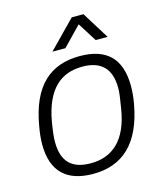

<svg xmlns="http://www.w3.org/2000/svg" viewBox="-110 -805 765 900"><g transform="rotate(-15 272.0 -355.5)"><path d="M194 -591H257L346 -683L404 -591H462L380 -723H323ZM231 12C374 12 467 -71 500 -255C506 -287 508 -315 508 -341C508 -476 439 -538 312 -538C168 -538 76 -458 44 -271C38 -238 35 -209 35 -183C35 -50 105 12 231 12ZM233 -39C145 -39 96 -80 96 -179C96 -199 98 -223 107 -277C134 -426 206 -487 311 -487C397 -487 448 -445 448 -347C448 -326 445 -302 436 -249C412 -100 337 -39 233 -39Z"/></g></svg>

Font: Archivo ExtraLight
Style: Italic
Weight: 200
Italic angle: -10°
Designer: Hector Gatti
Foundry: Omnibus-Type
Version: Version 2.001